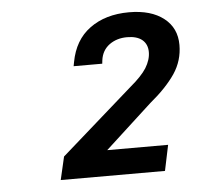

<svg xmlns="http://www.w3.org/2000/svg" viewBox="-39 -895 524 506"><g transform="rotate(-5 222.5 -642.5)"><path d="M116.2 -491.2 307.1 -659.2Q336.9 -684.1 349.6 -704.1Q362.8 -725.6 362.8 -746.1Q362.8 -766.6 349.1 -778.3Q335 -790 309.1 -790Q281.7 -790 262.2 -775.9Q242.2 -761.2 238.8 -734.9L237.8 -726.1H162.1L164.1 -736.8Q174.8 -794.4 215.3 -824.2Q256.8 -855 319.8 -855Q377.9 -855 411.6 -828.6Q444.8 -802.7 444.8 -757.8Q444.8 -716.3 421.9 -682.1Q398.4 -647.5 355 -611.8L231 -498H392.1L377.9 -430.2H102.1Z"/></g></svg>

Font: D-DIN Exp
Style: DINExp-Italic
Weight: 400
Width: 7
Italic angle: -12°
Designer: Charles Nix
Foundry: Datto Inc.
Version: Version 1.00